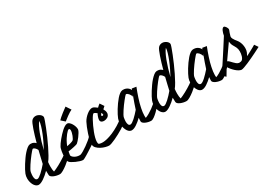

<svg xmlns="http://www.w3.org/2000/svg" viewBox="-6 -1592 3422 2467"><g transform="rotate(-30 1705.5 -359.0)"><path d="M107.4 -49.8Q119.1 -49.8 136.7 -61.5Q154.3 -73.2 175.3 -92.3Q196.3 -111.3 218.8 -135.3Q241.2 -159.2 261.7 -183.6Q269.5 -216.8 280.3 -264.2Q291 -311.5 304.7 -366.2Q294.9 -387.7 279.3 -402.3Q263.7 -417 252 -417Q247.1 -417 245.1 -415Q241.2 -412.1 227.5 -397Q213.9 -381.8 196.3 -359.4Q178.7 -336.9 158.7 -309.6Q138.7 -282.2 121.6 -255.9Q104.5 -229.5 91.8 -206.5Q79.1 -183.6 77.1 -169.9Q75.2 -156.2 73.2 -142.1Q71.3 -127.9 71.3 -114.3Q71.3 -88.9 78.6 -70.3Q85.9 -51.8 105.5 -49.8ZM500 -685.5Q483.4 -667 464.8 -630.9Q446.3 -594.7 428.2 -546.9Q410.2 -499 393.1 -442.9Q376 -386.7 362.3 -329.1Q384.8 -371.1 409.2 -420.9Q433.6 -470.7 453.1 -519.5Q472.7 -568.4 485.8 -612.3Q499 -656.2 500 -685.5ZM334 -169.9Q332 -152.3 331.1 -135.3Q330.1 -118.2 330.1 -101.6Q330.1 -56.6 338.9 -26.4Q354.5 -32.2 377.4 -43Q400.4 -53.7 425.8 -67.4Q451.2 -81.1 477.5 -97.2Q503.9 -113.3 527.3 -128.9Q550.8 -144.5 568.8 -159.7Q586.9 -174.8 596.7 -186.5L607.4 -116.2Q596.7 -101.6 568.4 -75.2Q540 -48.8 506.8 -22.9Q473.6 2.9 440.9 22Q408.2 41 388.7 41H386.7Q367.2 41 344.7 36.1Q322.3 31.2 302.7 22.9Q283.2 14.6 270 2.9Q256.8 -8.8 256.8 -22.5Q255.9 -34.2 255.9 -51.8Q255.9 -69.3 254.9 -85.9Q232.4 -63.5 209 -43.5Q185.5 -23.4 163.6 -8.8Q141.6 5.9 121.6 14.6Q101.6 23.4 85 23.4Q77.1 23.4 74.2 22.5Q56.6 18.6 42 5.4Q27.3 -7.8 17.1 -27.3Q6.8 -46.9 1 -70.8Q-4.9 -94.7 -4.9 -120.1Q-4.9 -155.3 6.8 -186.5Q14.6 -207 30.3 -236.3Q45.9 -265.6 65.9 -297.4Q85.9 -329.1 108.9 -361.8Q131.8 -394.5 155.3 -420.4Q178.7 -446.3 200.7 -463.9Q222.7 -481.4 241.2 -484.4Q246.1 -485.4 250 -485.4Q253.9 -485.4 257.8 -485.4Q283.2 -485.4 300.3 -475.6Q317.4 -465.8 328.1 -454.1Q340.8 -502 355 -548.3Q369.1 -594.7 382.3 -633.3Q395.5 -671.9 407.7 -699.7Q419.9 -727.5 430.7 -739.3Q444.3 -752.9 459 -758.3Q473.6 -763.7 489.3 -763.7Q505.9 -763.7 521.5 -757.3Q537.1 -751 549.3 -741.7Q561.5 -732.4 568.8 -720.7Q576.2 -709 576.2 -698.2V-695.3Q575.2 -684.6 562.5 -648.4Q549.8 -612.3 529.8 -562Q509.8 -511.7 484.4 -453.1Q459 -394.5 432.1 -339.8Q405.3 -285.2 379.9 -239.7Q354.5 -194.3 334 -169.9Z M775.4 -403.3Q767.6 -403.3 754.4 -391.6Q741.2 -379.9 726.1 -360.8Q710.9 -341.8 694.3 -316.4Q677.7 -291 665 -263.7Q660.2 -253.9 656.2 -244.1Q652.3 -234.4 648.4 -223.6Q673.8 -228.5 701.7 -235.8Q729.5 -243.2 743.2 -252Q750 -256.8 758.3 -271.5Q766.6 -286.1 773.9 -304.2Q781.2 -322.3 786.1 -342.3Q791 -362.3 791 -377Q791 -387.7 787.1 -395.5Q783.2 -403.3 775.4 -403.3ZM992.2 -125Q974.6 -112.3 951.2 -96.2Q927.7 -80.1 901.9 -63Q876 -45.9 850.1 -29.3Q824.2 -12.7 802.2 0.5Q780.3 13.7 764.6 22Q749 30.3 744.1 31.2Q741.2 32.2 736.3 32.2Q719.7 32.2 692.9 23.9Q666 15.6 638.7 3.4Q611.3 -8.8 588.4 -22.9Q565.4 -37.1 557.6 -49.8Q551.8 -60.5 549.3 -77.6Q546.9 -94.7 546.9 -117.2Q546.9 -136.7 548.8 -158.7Q550.8 -180.7 554.2 -200.7Q557.6 -220.7 562 -237.3Q566.4 -253.9 572.3 -263.7Q579.1 -277.3 593.8 -298.3Q608.4 -319.3 627.4 -342.3Q646.5 -365.2 668 -388.7Q689.5 -412.1 710.9 -431.2Q732.4 -450.2 752.4 -462.4Q772.5 -474.6 788.1 -475.6Q789.1 -475.6 789.6 -476.1Q790 -476.6 792 -476.6Q807.6 -476.6 823.2 -462.9Q838.9 -449.2 850.6 -429.7Q862.3 -410.2 869.6 -388.2Q877 -366.2 877 -348.6Q877 -339.8 876 -335.9Q872.1 -320.3 858.4 -297.4Q844.7 -274.4 828.1 -252.4Q811.5 -230.5 795.9 -213.4Q780.3 -196.3 772.5 -190.4Q766.6 -185.5 751.5 -181.2Q736.3 -176.8 716.3 -172.4Q696.3 -168 673.8 -164.1Q651.4 -160.2 629.9 -157.2Q626 -137.7 624 -123.5Q622.1 -109.4 621.1 -103.5Q623 -92.8 632.8 -82Q642.6 -71.3 657.2 -62.5Q671.9 -53.7 689.9 -48.3Q708 -43 726.6 -43Q730.5 -43 734.9 -43Q739.3 -43 743.2 -43.9Q760.7 -48.8 790 -66.4Q819.3 -84 851.1 -106.4Q882.8 -128.9 911.6 -152.8Q940.4 -176.8 956.1 -195.3ZM737.3 -555.7Q748 -567.4 767.6 -585Q784.2 -599.6 812.5 -622.1Q840.8 -644.5 883.8 -675.8L931.6 -603.5Q918 -597.7 898.4 -585.9Q881.8 -575.2 855 -556.6Q828.1 -538.1 791 -507.8Z M1242.2 -376Q1240.2 -373 1232.4 -362.3Q1224.6 -351.6 1224.6 -343.8Q1224.6 -335 1235.4 -335H1236.3Q1252 -335.9 1252 -346.7Q1252 -354.5 1248 -362.8Q1244.1 -371.1 1242.2 -376ZM1439.5 -134.8Q1431.6 -123 1408.7 -105Q1385.7 -86.9 1355 -67.9Q1324.2 -48.8 1288.6 -29.8Q1252.9 -10.7 1219.7 4.9Q1186.5 20.5 1159.7 29.8Q1132.8 39.1 1120.1 39.1Q1100.6 39.1 1068.4 30.8Q1036.1 22.5 1005.9 6.3Q975.6 -9.8 953.6 -32.7Q931.6 -55.7 931.6 -84V-85.9Q932.6 -115.2 940.9 -154.3Q949.2 -193.4 962.4 -233.4Q975.6 -273.4 990.7 -311Q1005.9 -348.6 1019.5 -374Q1032.2 -397.5 1050.8 -418.5Q1069.3 -439.5 1089.4 -455.6Q1109.4 -471.7 1129.9 -481.4Q1150.4 -491.2 1168 -491.2Q1169.9 -491.2 1172.4 -490.7Q1174.8 -490.2 1176.8 -490.2Q1189.5 -488.3 1206.1 -478Q1222.7 -467.8 1239.3 -454.1Q1250 -464.8 1260.7 -474.6Q1271.5 -484.4 1282.2 -491.2L1321.3 -432.6L1287.1 -401.4Q1295.9 -385.7 1301.3 -370.6Q1306.6 -355.5 1306.6 -340.8Q1306.6 -335.9 1306.2 -332Q1305.7 -328.1 1304.7 -323.2Q1296.9 -294.9 1272.5 -281.7Q1248 -268.6 1223.6 -268.6Q1204.1 -268.6 1190.4 -275.9Q1176.8 -283.2 1172.9 -295.9Q1170.9 -303.7 1170.9 -308.6Q1170.9 -325.2 1178.2 -348.6Q1185.5 -372.1 1198.2 -396.5Q1186.5 -406.2 1174.8 -413.1Q1163.1 -419.9 1153.3 -420.9Q1146.5 -420.9 1132.8 -402.3Q1119.1 -383.8 1103 -354Q1086.9 -324.2 1069.3 -286.6Q1051.8 -249 1037.6 -211.4Q1023.4 -173.8 1014.6 -139.2Q1005.9 -104.5 1005.9 -80.1Q1005.9 -55.7 1013.7 -47.9Q1019.5 -44.9 1028.3 -43Q1044.9 -38.1 1073.2 -38.1Q1096.7 -38.1 1135.7 -47.4Q1174.8 -56.6 1223.6 -77.1Q1272.5 -97.7 1327.6 -130.9Q1382.8 -164.1 1440.4 -212.9Z M1493.2 -58.6Q1503.9 -58.6 1521.5 -69.8Q1539.1 -81.1 1559.6 -99.6Q1580.1 -118.2 1602.1 -141.6Q1624 -165 1644.5 -188.5Q1655.3 -222.7 1672.4 -272Q1689.5 -321.3 1710.9 -378.9L1697.3 -352.5Q1694.3 -367.2 1687.5 -379.9Q1680.7 -392.6 1671.9 -402.8Q1663.1 -413.1 1653.8 -418.9Q1644.5 -424.8 1637.7 -424.8Q1632.8 -424.8 1630.9 -422.9Q1627 -419.9 1613.8 -404.8Q1600.6 -389.6 1582.5 -367.2Q1564.5 -344.7 1544.4 -317.4Q1524.4 -290 1507.3 -263.7Q1490.2 -237.3 1477.5 -214.4Q1464.8 -191.4 1462.9 -177.7Q1460.9 -164.1 1459 -149.9Q1457 -135.7 1457 -122.1Q1457 -96.7 1464.4 -78.1Q1471.7 -59.6 1491.2 -58.6ZM1933.6 -124Q1920.9 -109.4 1897.5 -83Q1874 -56.6 1847.2 -30.8Q1820.3 -4.9 1793.5 14.2Q1766.6 33.2 1748 33.2H1746.1Q1727.5 33.2 1706.1 28.3Q1684.6 23.4 1666.5 15.1Q1648.4 6.8 1636.2 -4.4Q1624 -15.6 1624 -29.3V-30.3Q1624 -40 1625 -53.2Q1626 -66.4 1627 -81.1Q1585 -40 1543.5 -12.7Q1502 14.6 1470.7 14.6Q1462.9 14.6 1460 13.7Q1442.4 10.7 1427.7 -3.4Q1413.1 -17.6 1402.8 -38.6Q1392.6 -59.6 1386.7 -85Q1380.9 -110.4 1380.9 -135.7Q1380.9 -172.9 1392.6 -205.1Q1400.4 -225.6 1415 -253.9Q1429.7 -282.2 1448.7 -313.5Q1467.8 -344.7 1489.7 -375.5Q1511.7 -406.2 1533.7 -431.6Q1555.7 -457 1577.1 -473.1Q1598.6 -489.3 1617.2 -492.2Q1622.1 -493.2 1626 -493.2Q1629.9 -493.2 1633.8 -493.2Q1654.3 -493.2 1670.4 -487.3Q1686.5 -481.4 1698.7 -472.2Q1710.9 -462.9 1718.8 -452.1Q1726.6 -441.4 1730.5 -432.6Q1733.4 -444.3 1737.3 -451.2L1800.8 -441.4Q1774.4 -375 1752 -307.1Q1729.5 -239.3 1716.8 -177.7L1717.8 -174.8L1715.8 -172.9Q1710 -143.6 1706.5 -117.2Q1703.1 -90.8 1703.1 -68.4Q1703.1 -57.6 1703.6 -49.8Q1704.1 -42 1705.1 -34.2Q1729.5 -43 1760.3 -60.5Q1791 -78.1 1820.8 -99.6Q1850.6 -121.1 1877 -144Q1903.3 -167 1919.9 -184.6Z M1986.3 -49.8Q1998 -49.8 2015.6 -61.5Q2033.2 -73.2 2054.2 -92.3Q2075.2 -111.3 2097.7 -135.3Q2120.1 -159.2 2140.6 -183.6Q2148.4 -216.8 2159.2 -264.2Q2169.9 -311.5 2183.6 -366.2Q2173.8 -387.7 2158.2 -402.3Q2142.6 -417 2130.9 -417Q2126 -417 2124 -415Q2120.1 -412.1 2106.4 -397Q2092.8 -381.8 2075.2 -359.4Q2057.6 -336.9 2037.6 -309.6Q2017.6 -282.2 2000.5 -255.9Q1983.4 -229.5 1970.7 -206.5Q1958 -183.6 1956.1 -169.9Q1954.1 -156.2 1952.1 -142.1Q1950.2 -127.9 1950.2 -114.3Q1950.2 -88.9 1957.5 -70.3Q1964.8 -51.8 1984.4 -49.8ZM2378.9 -685.5Q2362.3 -667 2343.8 -630.9Q2325.2 -594.7 2307.1 -546.9Q2289.1 -499 2272 -442.9Q2254.9 -386.7 2241.2 -329.1Q2263.7 -371.1 2288.1 -420.9Q2312.5 -470.7 2332 -519.5Q2351.6 -568.4 2364.7 -612.3Q2377.9 -656.2 2378.9 -685.5ZM2212.9 -169.9Q2210.9 -152.3 2210 -135.3Q2209 -118.2 2209 -101.6Q2209 -56.6 2217.8 -26.4Q2233.4 -32.2 2256.3 -43Q2279.3 -53.7 2304.7 -67.4Q2330.1 -81.1 2356.4 -97.2Q2382.8 -113.3 2406.2 -128.9Q2429.7 -144.5 2447.8 -159.7Q2465.8 -174.8 2475.6 -186.5L2486.3 -116.2Q2475.6 -101.6 2447.3 -75.2Q2418.9 -48.8 2385.7 -22.9Q2352.5 2.9 2319.8 22Q2287.1 41 2267.6 41H2265.6Q2246.1 41 2223.6 36.1Q2201.2 31.2 2181.6 22.9Q2162.1 14.6 2148.9 2.9Q2135.7 -8.8 2135.7 -22.5Q2134.8 -34.2 2134.8 -51.8Q2134.8 -69.3 2133.8 -85.9Q2111.3 -63.5 2087.9 -43.5Q2064.5 -23.4 2042.5 -8.8Q2020.5 5.9 2000.5 14.6Q1980.5 23.4 1963.9 23.4Q1956.1 23.4 1953.1 22.5Q1935.5 18.6 1920.9 5.4Q1906.2 -7.8 1896 -27.3Q1885.7 -46.9 1879.9 -70.8Q1874 -94.7 1874 -120.1Q1874 -155.3 1885.7 -186.5Q1893.6 -207 1909.2 -236.3Q1924.8 -265.6 1944.8 -297.4Q1964.8 -329.1 1987.8 -361.8Q2010.7 -394.5 2034.2 -420.4Q2057.6 -446.3 2079.6 -463.9Q2101.6 -481.4 2120.1 -484.4Q2125 -485.4 2128.9 -485.4Q2132.8 -485.4 2136.7 -485.4Q2162.1 -485.4 2179.2 -475.6Q2196.3 -465.8 2207 -454.1Q2219.7 -502 2233.9 -548.3Q2248 -594.7 2261.2 -633.3Q2274.4 -671.9 2286.6 -699.7Q2298.8 -727.5 2309.6 -739.3Q2323.2 -752.9 2337.9 -758.3Q2352.5 -763.7 2368.2 -763.7Q2384.8 -763.7 2400.4 -757.3Q2416 -751 2428.2 -741.7Q2440.4 -732.4 2447.8 -720.7Q2455.1 -709 2455.1 -698.2V-695.3Q2454.1 -684.6 2441.4 -648.4Q2428.7 -612.3 2408.7 -562Q2388.7 -511.7 2363.3 -453.1Q2337.9 -394.5 2311 -339.8Q2284.2 -285.2 2258.8 -239.7Q2233.4 -194.3 2212.9 -169.9Z M2538.1 -58.6Q2548.8 -58.6 2566.4 -69.8Q2584 -81.1 2604.5 -99.6Q2625 -118.2 2647 -141.6Q2668.9 -165 2689.5 -188.5Q2700.2 -222.7 2717.3 -272Q2734.4 -321.3 2755.9 -378.9L2742.2 -352.5Q2739.3 -367.2 2732.4 -379.9Q2725.6 -392.6 2716.8 -402.8Q2708 -413.1 2698.7 -418.9Q2689.5 -424.8 2682.6 -424.8Q2677.7 -424.8 2675.8 -422.9Q2671.9 -419.9 2658.7 -404.8Q2645.5 -389.6 2627.4 -367.2Q2609.4 -344.7 2589.4 -317.4Q2569.3 -290 2552.2 -263.7Q2535.2 -237.3 2522.5 -214.4Q2509.8 -191.4 2507.8 -177.7Q2505.9 -164.1 2503.9 -149.9Q2502 -135.7 2502 -122.1Q2502 -96.7 2509.3 -78.1Q2516.6 -59.6 2536.1 -58.6ZM2978.5 -124Q2965.8 -109.4 2942.4 -83Q2918.9 -56.6 2892.1 -30.8Q2865.2 -4.9 2838.4 14.2Q2811.5 33.2 2793 33.2H2791Q2772.5 33.2 2751 28.3Q2729.5 23.4 2711.4 15.1Q2693.4 6.8 2681.2 -4.4Q2668.9 -15.6 2668.9 -29.3V-30.3Q2668.9 -40 2669.9 -53.2Q2670.9 -66.4 2671.9 -81.1Q2629.9 -40 2588.4 -12.7Q2546.9 14.6 2515.6 14.6Q2507.8 14.6 2504.9 13.7Q2487.3 10.7 2472.7 -3.4Q2458 -17.6 2447.8 -38.6Q2437.5 -59.6 2431.6 -85Q2425.8 -110.4 2425.8 -135.7Q2425.8 -172.9 2437.5 -205.1Q2445.3 -225.6 2460 -253.9Q2474.6 -282.2 2493.7 -313.5Q2512.7 -344.7 2534.7 -375.5Q2556.6 -406.2 2578.6 -431.6Q2600.6 -457 2622.1 -473.1Q2643.6 -489.3 2662.1 -492.2Q2667 -493.2 2670.9 -493.2Q2674.8 -493.2 2678.7 -493.2Q2699.2 -493.2 2715.3 -487.3Q2731.4 -481.4 2743.7 -472.2Q2755.9 -462.9 2763.7 -452.1Q2771.5 -441.4 2775.4 -432.6Q2778.3 -444.3 2782.2 -451.2L2845.7 -441.4Q2819.3 -375 2796.9 -307.1Q2774.4 -239.3 2761.7 -177.7L2762.7 -174.8L2760.7 -172.9Q2754.9 -143.6 2751.5 -117.2Q2748 -90.8 2748 -68.4Q2748 -57.6 2748.5 -49.8Q2749 -42 2750 -34.2Q2774.4 -43 2805.2 -60.5Q2835.9 -78.1 2865.7 -99.6Q2895.5 -121.1 2921.9 -144Q2948.2 -167 2964.8 -184.6Z M3103.5 -46.9Q3114.3 -46.9 3126 -49.8Q3127.9 -50.8 3130.4 -51.8Q3132.8 -52.7 3135.7 -53.7Q3146.5 -58.6 3154.8 -71.8Q3163.1 -85 3168.5 -101.6Q3173.8 -118.2 3176.3 -136.7Q3178.7 -155.3 3178.7 -171.9Q3178.7 -190.4 3175.3 -205.6Q3171.9 -220.7 3165.5 -233.9Q3159.2 -247.1 3151.9 -259.3Q3144.5 -271.5 3137.7 -284.2Q3128.9 -299.8 3125 -316.4Q3121.1 -333 3119.1 -349.6L2973.6 -141.6Q2989.3 -134.8 3002.9 -120.6Q3016.6 -106.4 3030.8 -91.3Q3044.9 -76.2 3060.5 -63.5Q3076.2 -50.8 3095.7 -46.9ZM3416 -99.6Q3410.2 -96.7 3386.7 -84.5Q3363.3 -72.3 3330.6 -56.2Q3297.9 -40 3259.8 -22Q3221.7 -3.9 3186.5 11.2Q3151.4 26.4 3123 36.1Q3094.7 45.9 3082 45.9H3079.1Q3061.5 43.9 3040.5 31.7Q3019.5 19.5 2999.5 1.5Q2979.5 -16.6 2961.4 -38.6Q2943.4 -60.5 2931.6 -81.1L2867.2 26.4L2818.4 -18.6Q2830.1 -32.2 2852.1 -63.5Q2874 -94.7 2900.9 -135.3Q2927.7 -175.8 2957 -221.2Q2986.3 -266.6 3014.2 -309.6Q3042 -352.5 3064.9 -388.7Q3087.9 -424.8 3101.6 -446.3Q3107.4 -481.4 3120.6 -511.2Q3133.8 -541 3152.3 -546.9H3157.2Q3163.1 -546.9 3170.4 -541Q3177.7 -535.2 3184.1 -525.9Q3190.4 -516.6 3194.8 -506.3Q3199.2 -496.1 3199.2 -487.3Q3199.2 -482.4 3198.2 -478.5Q3192.4 -463.9 3184.6 -442.9Q3176.8 -421.9 3171.9 -401.4Q3169.9 -395.5 3169.9 -390.6Q3169.9 -376 3177.7 -360.8Q3185.5 -345.7 3195.8 -331.5Q3206.1 -317.4 3216.3 -305.2Q3226.6 -293 3231.4 -284.2Q3247.1 -257.8 3253.9 -229Q3260.7 -200.2 3260.7 -173.8Q3260.7 -157.2 3258.3 -142.6Q3255.9 -127.9 3251 -116.2Q3251 -115.2 3247.6 -108.4Q3244.1 -101.6 3240.2 -93.3Q3236.3 -85 3232.9 -78.1Q3229.5 -71.3 3229.5 -70.3Q3262.7 -87.9 3293 -103.5Q3318.4 -117.2 3343.3 -130.9Q3368.2 -144.5 3379.9 -152.3Z"/></g></svg>

Font: Miniver
Style: Regular
Weight: 400
Designer: Dathan Boardman
Foundry: Open Window
Version: Version 1.000